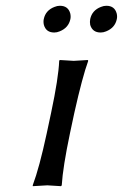

<svg xmlns="http://www.w3.org/2000/svg" viewBox="-20 -639 424 662"><path d="M156.2 -250Q181.6 -369.6 184.1 -429.2L186 -432.1Q188 -432.1 234.4 -429.2Q234.4 -429.2 282.7 -432.1L284.2 -429.2Q264.2 -374.5 236.3 -250L221.2 -179.2Q196.8 -63 192.9 0L190.4 2.9Q188.5 2.9 143.1 0Q143.1 0 93.3 2.9L92.8 0Q115.7 -61 141.1 -179.2ZM130.9 -573.2Q137.2 -603.5 168 -615.2Q177.2 -619.1 186.5 -619.1Q214.8 -619.1 222.2 -592.8Q224.6 -582.5 222.7 -573.2Q216.3 -543 185.5 -530.8Q176.3 -526.9 167 -526.9Q138.7 -526.9 131.3 -553.2Q128.9 -563.5 130.9 -573.2ZM291 -573.2Q297.4 -603.5 328.1 -615.2Q337.4 -619.1 346.7 -619.1Q375 -619.1 382.3 -592.8Q384.8 -582.5 382.8 -573.2Q376.5 -543 345.7 -530.8Q336.4 -526.9 327.1 -526.9Q298.8 -526.9 291 -553.2Q289.1 -563.5 291 -573.2Z"/></svg>

Font: Linux Biolinum Capitals O
Style: Italic Samll Caps
Weight: 400
Italic angle: -12°
Designer: Philipp H. Poll
Foundry: Philipp H. Poll
Version: Version 0.6.2